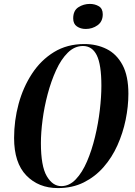

<svg xmlns="http://www.w3.org/2000/svg" viewBox="-20 -950 689 981"><path d="M276 11Q177 11 114.5 -53.5Q52 -118 52 -245Q52 -334 75 -419Q98 -504 143.5 -573.5Q189 -643 256 -684Q323 -725 411 -725Q474 -725 525 -699.5Q576 -674 606 -618Q636 -562 636 -471Q636 -406 622 -338Q608 -270 580 -207.5Q552 -145 509 -96Q466 -47 408 -18Q350 11 276 11ZM293 1Q334 1 367 -33.5Q400 -68 424.5 -125Q449 -182 465.5 -250.5Q482 -319 490 -387.5Q498 -456 498 -512Q498 -620 474.5 -667.5Q451 -715 404 -715Q361 -715 326.5 -681Q292 -647 266.5 -591Q241 -535 223.5 -469Q206 -403 197.5 -337.5Q189 -272 189 -219Q189 -101 219 -50Q249 1 293 1ZM418 -802Q392 -802 373 -815Q354 -828 354 -856Q354 -896 380.5 -913Q407 -930 439 -930Q465 -930 485 -918Q505 -906 505 -877Q505 -840 478.5 -821Q452 -802 418 -802Z"/></svg>

Font: Noto Serif Display ExtraCondensed
Style: Bold Italic
Weight: 700
Width: 2
Italic angle: -12°
Designer: Monotype Design Team
Foundry: Monotype Imaging Inc.
Version: Version 2.009